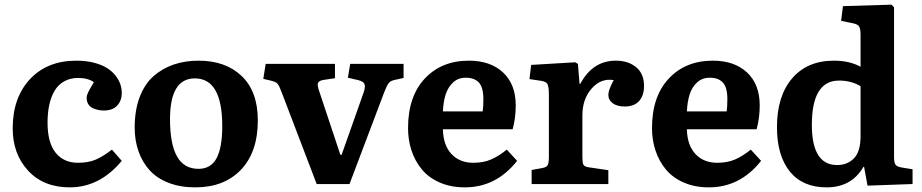

<svg xmlns="http://www.w3.org/2000/svg" viewBox="-20 -786 3937 820"><path d="M277.8 14.2Q166 14.2 100.1 -57.1Q34.2 -128.4 34.2 -237.8Q34.2 -368.7 107.9 -447.8Q181.6 -526.9 306.2 -526.9Q348.6 -526.9 382.6 -517.8Q416.5 -508.8 438 -494.9Q459.5 -481 473.9 -462.4Q488.3 -443.8 494.1 -425.5Q500 -407.2 500 -389.2Q500 -355.5 480.2 -334.7Q460.4 -314 423.8 -314Q412.6 -314 401.9 -315.9Q391.1 -317.9 378.4 -323Q365.7 -328.1 357.9 -339.8Q350.1 -351.6 350.1 -368.2Q350.1 -378.4 356.4 -391.6Q362.8 -404.8 380.9 -435.1Q355.5 -453.1 314 -453.1Q279.8 -453.1 254.2 -438.7Q228.5 -424.3 213.1 -398.2Q197.8 -372.1 190.4 -338.1Q183.1 -304.2 183.1 -262.2Q183.1 -176.3 217.8 -133.5Q252.4 -90.8 313 -90.8Q357.4 -90.8 389.2 -104.5Q420.9 -118.2 458 -147L500 -99.1Q406.2 14.2 277.8 14.2Z M814 14.2Q749.5 14.2 699.5 -5.4Q649.4 -24.9 618.4 -59.6Q587.4 -94.2 571.3 -140.4Q555.2 -186.5 555.2 -241.2Q555.2 -314.9 576.4 -371.1Q597.7 -427.2 635.7 -460.7Q673.8 -494.1 722.2 -510.5Q770.5 -526.9 828.1 -526.9Q943.4 -526.9 1012.2 -461.2Q1081.1 -395.5 1081.1 -272Q1081.1 -136.7 1009.3 -61.3Q937.5 14.2 814 14.2ZM828.1 -64.9Q880.4 -64.9 904.8 -110.1Q929.2 -155.3 929.2 -248Q929.2 -451.2 812 -451.2Q706.1 -451.2 706.1 -276.9Q706.1 -171.4 735.8 -118.2Q765.6 -64.9 828.1 -64.9Z M1332.5 0 1183.6 -390.1Q1172.9 -418.9 1166 -427.5Q1159.2 -436 1139.6 -440.9L1104.5 -449.2L1114.7 -513.2H1410.6V-452.1L1362.8 -444.8Q1342.3 -441.9 1338.1 -431.6Q1334 -421.4 1343.8 -395L1433.6 -125H1439L1532.7 -390.1Q1541.5 -416 1536.6 -427.2Q1531.7 -438.5 1509.8 -443.8L1465.8 -454.1L1475.6 -513.2H1703.6V-453.1L1666.5 -444.8Q1648.4 -441.4 1640.4 -431.6Q1632.3 -421.9 1620.6 -391.1L1472.7 0Z M1965.3 14.2Q1905.3 14.2 1857.9 -6.6Q1810.5 -27.3 1781.5 -62.7Q1752.4 -98.1 1737.5 -143.1Q1722.7 -188 1722.7 -238.8Q1722.7 -374 1794.2 -450.4Q1865.7 -526.9 1982.4 -526.9Q2074.7 -526.9 2128.7 -476.3Q2182.6 -425.8 2182.6 -335.9Q2182.6 -282.2 2169.4 -233.9H1871.6Q1873 -166 1908 -128.4Q1942.9 -90.8 2001.5 -90.8Q2044.9 -90.8 2077.4 -105Q2109.9 -119.1 2144.5 -147L2188.5 -99.1Q2099.1 14.2 1965.3 14.2ZM1871.6 -310.1H2041.5Q2044.4 -329.6 2044.4 -362.8Q2044.4 -412.6 2025.4 -433.3Q2006.3 -454.1 1969.2 -454.1Q1937 -454.1 1915.3 -434.1Q1893.6 -414.1 1883.5 -383.1Q1873.5 -352.1 1871.6 -310.1Z M2250.5 0V-60.1L2298.3 -68.8Q2315.4 -72.3 2319.8 -82.5Q2324.2 -92.8 2324.2 -117.2V-378.9Q2324.2 -414.1 2318.6 -425.8Q2313 -437.5 2290.5 -440.9L2241.2 -448.2L2248.5 -508.8L2436.5 -520L2448.2 -513.2L2455.1 -428.2H2458.5Q2511.2 -526.9 2610.4 -526.9Q2662.6 -526.9 2696.5 -499.3Q2730.5 -471.7 2730.5 -418.9Q2730.5 -377.9 2709.5 -354.5Q2688.5 -331.1 2648.4 -331.1Q2615.7 -331.1 2596.9 -345Q2578.1 -358.9 2578.1 -380.9Q2578.1 -401.9 2601.1 -443.8Q2546.9 -453.1 2507.1 -408.2Q2467.3 -363.3 2467.3 -293V-115.2Q2467.3 -91.8 2471.4 -83.3Q2475.6 -74.7 2492.2 -71.8L2578.1 -59.1V0Z M3007.3 14.2Q2947.3 14.2 2899.9 -6.6Q2852.5 -27.3 2823.5 -62.7Q2794.4 -98.1 2779.5 -143.1Q2764.6 -188 2764.6 -238.8Q2764.6 -374 2836.2 -450.4Q2907.7 -526.9 3024.4 -526.9Q3116.7 -526.9 3170.7 -476.3Q3224.6 -425.8 3224.6 -335.9Q3224.6 -282.2 3211.4 -233.9H2913.6Q2915 -166 2950 -128.4Q2984.9 -90.8 3043.5 -90.8Q3086.9 -90.8 3119.4 -105Q3151.9 -119.1 3186.5 -147L3230.5 -99.1Q3141.1 14.2 3007.3 14.2ZM2913.6 -310.1H3083.5Q3086.4 -329.6 3086.4 -362.8Q3086.4 -412.6 3067.4 -433.3Q3048.3 -454.1 3011.2 -454.1Q2979 -454.1 2957.3 -434.1Q2935.5 -414.1 2925.5 -383.1Q2915.5 -352.1 2913.6 -310.1Z M3510.3 14.2Q3407.7 14.2 3353 -53.7Q3298.3 -121.6 3298.3 -243.2Q3298.3 -375.5 3363 -451.2Q3427.7 -526.9 3541.5 -526.9Q3607.9 -526.9 3655.3 -501V-636.2Q3655.3 -663.6 3648.7 -673.6Q3642.1 -683.6 3616.2 -688L3572.3 -696.8L3580.1 -759.8L3787.1 -766.1L3798.3 -754.9V-116.2Q3798.3 -92.3 3804.2 -83.3Q3810.1 -74.2 3830.1 -70.8L3877.4 -63V0L3685.1 6.8L3670.4 -73.2H3667.5Q3616.7 14.2 3510.3 14.2ZM3555.2 -81.1Q3599.1 -81.1 3627.2 -109.9Q3655.3 -138.7 3655.3 -204.1V-418Q3614.7 -441.9 3563.5 -441.9Q3447.3 -441.9 3447.3 -252.9Q3447.3 -81.1 3555.2 -81.1Z"/></svg>

Font: Literata Book
Style: Bold
Weight: 700
Designer: Latin by Veronika Burian and Jose Scaglione. Greek by Irene Vlachou. Cyrillic by Vera Evstafieva
Foundry: TypeTogether
Version: Version 2.003;PS 002.003;hotconv 1.0.88;makeotf.lib2.5.64775